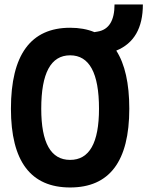

<svg xmlns="http://www.w3.org/2000/svg" viewBox="-20 -827 658 857"><path d="M293 9.8C468.3 9.8 557.1 -106.4 557.1 -341.8C557.1 -454.6 537.6 -541 499 -601.1C578.1 -633.3 617.7 -701.7 617.7 -807.1H491.2C491.2 -736.3 466.8 -694.3 415.5 -686L401.4 -683.6C369.6 -696.8 333.5 -703.1 293 -703.1C117.7 -703.1 28.8 -583 28.8 -341.8C28.8 -106.4 117.7 9.8 293 9.8ZM293 -113.3C207 -113.3 164.1 -189 164.1 -341.8C164.1 -501 207 -580.1 293 -580.1C378.9 -580.1 421.9 -501 421.9 -341.8C421.9 -189 378.9 -113.3 293 -113.3Z"/></svg>

Font: Cascadia Mono NF
Style: Bold
Weight: 700
Monospace: yes
Designer: Aaron Bell
Foundry: Saja Typeworks
Version: Version 2404.023